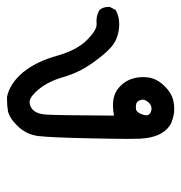

<svg xmlns="http://www.w3.org/2000/svg" viewBox="-5 -283 510 540"><g transform="rotate(90 250.0 -13.0)"><path d="M48.8 -29.8 39.6 -29.3Q22.9 -29.3 8.3 -37.6Q-0.5 -47.9 -0.5 -62Q-0.5 -64 -0.5 -66.9L7.8 -83L9.3 -84Q26.4 -93.3 48.3 -93.3Q70.3 -93.3 89.8 -85Q102.1 -79.6 112.3 -70.8Q131.8 -54.2 158.2 -16.6Q184.6 21 196.8 64Q210.9 113.8 240.7 143.6Q255.9 158.7 266.6 158.7Q267.6 158.7 268.6 158.7Q289.6 156.2 297.4 136.2Q301.3 126.5 302.2 112.3Q304.2 88.4 305.2 -78.6Q290.5 -75.7 276.4 -75.7Q245.1 -75.7 226.6 -92.3Q196.8 -117.7 196.8 -161.1Q196.8 -165.5 197.3 -169.9Q199.2 -198.2 223.1 -221.7Q240.7 -239.7 261.2 -245.1Q273.9 -248 285.2 -248Q296.4 -248 304.2 -246.3Q312 -244.6 316.9 -242.9Q321.8 -241.2 326.7 -239.3Q343.8 -230.5 354.5 -212.4Q367.7 -190.4 370.1 -152.3Q370.6 -143.6 370.6 -114.5Q370.6 -85.4 369.1 -13.7Q366.7 102.1 362.5 134.8Q358.4 167.5 335.2 191.7Q312 215.8 292 219.7Q276.9 222.2 261.7 222.2Q254.4 222.2 252 222.2Q213.9 213.9 183.1 176.8Q153.3 140.1 137.2 83Q121.1 25.4 91.8 -3.4Q64.9 -29.8 48.8 -29.8ZM304.2 -168.9Q304.2 -176.3 299.3 -179.7Q293 -184.1 285.6 -184.1Q272.5 -184.1 264.2 -170.9Q260.3 -164.6 260.3 -159.7Q260.3 -154.8 262.2 -150.9Q265.6 -142.6 272.5 -141.1Q276.9 -140.1 281 -140.1Q285.2 -140.1 289.1 -140.6Q299.3 -146.5 302.7 -161.1Q304.2 -165.5 304.2 -168.9Z"/></g></svg>

Font: Bakudai
Style: Medium
Weight: 500
Version: Version 1.48